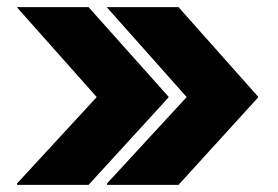

<svg xmlns="http://www.w3.org/2000/svg" viewBox="-20 -537 783 540"><path d="M454 -264H252L28 -516V-517H229L454 -265ZM482 -17H281V-21L505 -264H706V-263ZM706 -264H505L281 -516V-517H482L706 -265ZM229 -17H28V-21L252 -264H454V-263Z"/></svg>

Font: Foldit ExtraBold
Style: Regular
Weight: 800
Version: Version 1.003